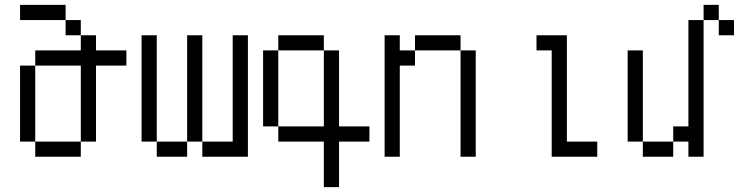

<svg xmlns="http://www.w3.org/2000/svg" viewBox="-20 -645 3040 790"><path d="M500 -375V-437.5H375V-500H312.5V-437.5H125V-375H62.5V-62.5H125V0H312.5V-62.5H125V-375H312.5V-62.5H375V-375ZM312.5 -500V-562.5H250V-500ZM250 -562.5V-625H62.5V-562.5Z M625 -62.5V0H750V-62.5ZM625 -62.5V-500H562.5V-62.5ZM750 -62.5H812.5V0H1000Q1000 0 1000 -500H937.5V-62.5H812.5V-500H750Z M1500 -62.5V-125H1375V-437.5H1312.5V-125H1125V-62.5H1312.5V125H1375V-62.5ZM1125 -125V-437.5H1062.5V-125ZM1125 -437.5H1312.5V-500H1125Z M1562.5 -500Q1562.5 -500 1562.5 0H1625Q1625 0 1625 -375H1687.5V-437.5H1625V-500ZM1875 -437.5V0H1937.5V-437.5ZM1687.5 -437.5H1875V-500H1687.5Z M2437.5 0V-62.5H2312.5V-500H2187.5V-437.5H2250V0Z M3000 -500V-562.5H2937.5V-500ZM2625 -62.5V0H2750V-62.5ZM2625 -62.5Q2625 -62.5 2625 -437.5H2562.5Q2562.5 -437.5 2562.5 -62.5ZM2812.5 -62.5V0H2875V-562.5H2812.5V-125H2750V-62.5ZM2875 -562.5H2937.5V-625H2875Z"/></svg>

Font: UnifontExMono
Style: Regular
Weight: 500
Version: Version 15.0.06